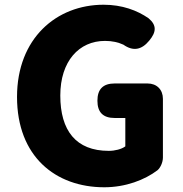

<svg xmlns="http://www.w3.org/2000/svg" viewBox="-20 -778 773 812"><path d="M669 -251V-360C669 -399 643 -425 604 -425H530H465C416 -425 392 -401 392 -352C392 -303 416 -279 465 -279H510V-159C494 -147 466 -140 440 -140C301 -140 235 -226 235 -374C235 -519 314 -605 424 -605C455 -605 480 -599 502 -589C543 -560 579 -567 611 -606C641 -642 644 -671 608 -701C560 -734 497 -758 418 -758C219 -758 52 -616 52 -368C52 -116 215 14 421 14C511 14 592 -17 646 -58C658 -68 669 -91 669 -112Z"/></svg>

Font: GenSenRounded2 TW H
Style: Regular
Weight: 900
Version: Version 2.100;PS 2.1;hotconv 16.6.51;makeotf.lib2.5.65220 DE